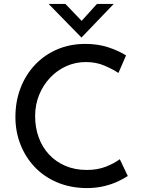

<svg xmlns="http://www.w3.org/2000/svg" viewBox="-20 -956 734 984"><path d="M635 -54Q617 -42 586 -27Q555 -12 513.5 -2Q472 8 423 8Q339 7 271.5 -22Q204 -51 157 -101Q110 -151 84.5 -216.5Q59 -282 59 -356Q59 -437 85.5 -505.5Q112 -574 160 -624.5Q208 -675 273.5 -703Q339 -731 417 -731Q482 -731 535 -713.5Q588 -696 626 -672L587 -582Q557 -602 514.5 -620Q472 -638 420 -638Q367 -638 320 -617Q273 -596 237 -558Q201 -520 180.5 -469.5Q160 -419 160 -361Q160 -302 178.5 -251.5Q197 -201 231.5 -164Q266 -127 315 -106Q364 -85 425 -85Q480 -85 523 -102Q566 -119 594 -140ZM315 -936 410 -837 382 -831 477 -936H563L398 -764H397L229 -936Z"/></svg>

Font: Josefin Sans Thin
Style: Regular
Weight: 400
Version: Version 2.000